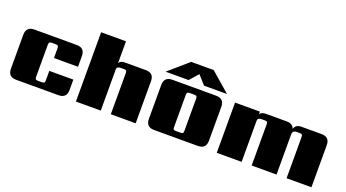

<svg xmlns="http://www.w3.org/2000/svg" viewBox="-53 -1219 3137 1742"><g transform="rotate(20 1515.0 -348.0)"><path d="M616 -303H384V-395Q384 -414 378 -420Q372 -426 353 -426H321Q302 -426 296 -420Q290 -414 290 -395V-90Q290 -70 296 -64.5Q302 -59 321 -59H353Q372 -59 378 -64.5Q384 -70 384 -90V-179H616V-79Q616 0 537 0H129Q50 0 50 -79V-406Q50 -485 129 -485H537Q616 -485 616 -406Z M1004 -485H1204Q1283 -485 1283 -406V0H1043V-395Q1043 -414 1037 -420Q1031 -426 1012 -426H984Q946 -426 946 -397V0H706V-669H946V-459Q960 -485 1004 -485Z M1674 -617 1600 -533H1378L1566 -696H1783L1971 -533H1749ZM1722 -90V-395Q1722 -414 1716.5 -420Q1711 -426 1691 -426H1653Q1633 -426 1627.5 -420Q1622 -414 1622 -395V-90Q1622 -70 1627.5 -64.5Q1633 -59 1653 -59H1691Q1711 -59 1716.5 -64.5Q1722 -70 1722 -90ZM1461 -485H1883Q1962 -485 1962 -406V-79Q1962 0 1883 0H1461Q1382 0 1382 -79V-406Q1382 -485 1461 -485Z M2706 -485H2901Q2980 -485 2980 -406V0H2740V-395Q2740 -414 2734.5 -420Q2729 -426 2709 -426H2682Q2643 -426 2643 -387V0H2403V-395Q2403 -414 2397 -420Q2391 -426 2372 -426H2344Q2306 -426 2306 -397V0H2066V-485H2306V-459Q2320 -485 2364 -485H2564Q2624 -485 2639 -439Q2652 -485 2706 -485Z"/></g></svg>

Font: Sarpanch Black
Style: Regular
Weight: 900
Designer: Manushi Parikh (Devanagari and Latin), Jyotish Sonowal (Devanagari)
Foundry: Indian Type Foundry
Version: Version 2.004;PS 1.0;hotconv 1.0.78;makeotf.lib2.5.61930; tt